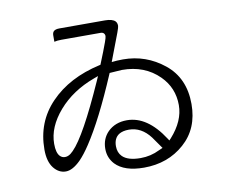

<svg xmlns="http://www.w3.org/2000/svg" viewBox="-84 -842 1167 993"><g transform="rotate(-10 500.0 -345.5)"><path d="M175.8 -88.4Q157.7 -106.4 157.7 -154.3Q157.7 -242.2 230.5 -326.2Q302.7 -409.2 419.4 -452.1L441.9 -460.4L432.1 -438Q311.5 -167 245.6 -101.1Q238.3 -93.8 231.4 -88.4Q216.8 -77.6 201.7 -77.6Q186.5 -77.6 175.8 -88.4ZM103 -133.8Q103 -70.8 129.9 -36.6Q156.2 -3.4 193.4 -3.4Q228.5 -3.4 271 -45.4Q298.3 -73.2 328.1 -118.7Q406.7 -237.3 501.5 -460L503.9 -465.8L569.3 -470.2Q688.5 -470.2 764.2 -394.5Q827.6 -331.1 827.6 -240.2Q827.6 -157.2 756.8 -78.1L747.6 -68.4L740.2 -79.6Q655.8 -209.5 548.8 -209.5Q487.3 -209.5 448.2 -170.9Q413.6 -135.7 413.6 -83Q413.6 -36.1 444.8 -2Q491.7 47.4 594.7 47.4Q720.7 47.4 807.1 -29.3Q893.1 -105 893.1 -234.4Q893.1 -371.1 798.8 -447Q704.6 -522.9 584 -522.9L552.2 -522L524.4 -519.5Q577.6 -658.2 579.6 -664.6Q589.4 -691.4 589.4 -698.2Q589.4 -714.4 580.6 -723.1Q573.7 -730 560.3 -733.9Q546.9 -737.8 527.3 -737.8H288.1Q266.6 -737.8 257.8 -729Q250.5 -721.7 250.5 -707V-674.3Q265.6 -678.2 288.1 -678.2H494.1Q504.4 -678.2 510.3 -672.4Q516.1 -666.5 516.1 -657.2Q516.1 -649.9 507.8 -627Q493.7 -587.4 464.4 -515.6L459.5 -514.6Q295.4 -478 198.7 -377.4Q103 -278.3 103 -133.8ZM585.9 -4.4Q519 -4.4 490.7 -32.7Q470.2 -53.2 470.2 -86.9Q470.2 -128.4 498 -147Q518.1 -159.7 550.8 -159.7Q616.2 -159.7 662.6 -98.6L706.1 -36.6L686 -27.8Q639.2 -4.4 585.9 -4.4ZM686 -27.8H685.5Z"/></g></svg>

Font: YuPearl-ExtraLight
Style: ExtraLight
Weight: 200
Designer: Max Yao
Foundry: Max-Everyday
Version: Version 1.011; ttfautohint (v1.8.3)